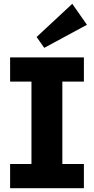

<svg xmlns="http://www.w3.org/2000/svg" viewBox="-20 -987 493 1007"><path d="M145 -75V-613H307V-75ZM33 0V-127H420V0ZM33 -559V-686H420V-559ZM212 -736 172 -793 359 -967 436 -857Z"/></svg>

Font: BioRhyme ExtraBold ExtraBold
Style: Regular
Weight: 800
Version: Version 1.600;gftools[0.9.33]